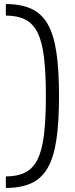

<svg xmlns="http://www.w3.org/2000/svg" viewBox="-20 -825 371 950"><path d="M9 -805Q83 -805 134 -782Q185 -759 215.5 -706.5Q246 -654 259 -566.5Q272 -479 272 -350Q272 -221 259 -133.5Q246 -46 215.5 6.5Q185 59 134 82Q83 105 9 105V48Q66 48 104.5 28.5Q143 9 165.5 -35.5Q188 -80 197.5 -157Q207 -234 207 -350Q207 -466 197.5 -543Q188 -620 165.5 -664.5Q143 -709 104.5 -728.5Q66 -748 9 -748Z"/></svg>

Font: Pathway Extreme 8pt Thin 12pt ExtraLight
Style: Regular
Weight: 250
Version: Version 1.001;gftools[0.9.26]